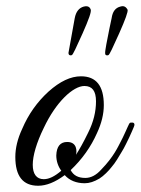

<svg xmlns="http://www.w3.org/2000/svg" viewBox="-20 -594 450 614"><path d="M239 -350C206 -350 172 -334 135 -301C99 -268 71 -229 51 -182C36 -150 29 -120 29 -92C29 -31 53 0 102 0C128 0 156 -11 187 -34C202 -17 224 -8 251 -8C266 -8 281 -13 298 -23C311 -31 328 -48 337 -60C348 -72 362 -96 369 -108C377 -120 389 -146 393 -154L402 -174L408 -188C409 -191 410 -193 410 -195C410 -200 407 -203 400 -202C393 -202 394 -200 381 -172C375 -159 370 -148 366 -141C358 -126 344 -93 304 -52C288 -34 271 -25 253 -25C230 -25 215 -33 206 -50C243 -85 271 -125 290 -168C305 -200 312 -230 312 -258C312 -319 288 -350 239 -350ZM250 -319C275 -319 287 -303 287 -270C287 -237 279 -204 262 -170C247 -139 234 -116 223 -99C226 -110 227 -140 195 -140C173 -140 161 -126 160 -97C160 -80 165 -63 176 -48C155 -30 137 -21 120 -21C73 -21 73 -89 120 -185C159 -268 214 -319 250 -319ZM199 -425C199 -420 201 -417 206 -417C207 -417 208 -417 210 -418C213 -419 224 -442 244 -487C264 -532 273 -557 270 -564C265 -577 253 -574 248 -573C233 -569 223 -557 219 -536ZM323 -417C324 -417 325 -417 327 -418C330 -419 341 -442 361 -487C381 -532 390 -557 388 -563C380 -578 369 -574 365 -573C349 -569 340 -557 337 -536L330 -503L320 -452C315 -423 314 -417 323 -417Z"/></svg>

Font: VL Great Vibes
Style: Regular
Weight: 400
Designer: Robert E. Leuschke
Foundry: Robert E. Leuschke
Version: Version 1.001